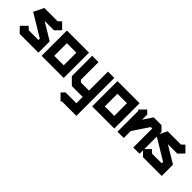

<svg xmlns="http://www.w3.org/2000/svg" viewBox="89 -1423 2577 2577"><g transform="rotate(45 1377.0 -135.0)"><path d="M348 -522 432 -438 356 -360H177L420 -214V0H64L-12 -78L72 -162L116 -120H300V-146L-18 -338L52 -480H304Z M480 -480H900V0H480ZM600 -360V-120H780V-360Z M960 -480H1080V-146L1106 -120H1260V-480H1380V240H1106L1092 252L1008 168L1054 120H1260V0H1054L960 -94Z M1440 -480H1860V0H1440ZM1560 -360V-120H1740V-360Z M1992 -492 2040 -446V-348L2128 -480H2276L2340 -416V0H2220V-360H2192L2040 -132V0H1920V-394L1908 -408Z M2688 -522 2772 -438 2696 -360H2517L2760 -214V0H2404L2328 -78L2412 -162L2456 -120H2640V-146L2322 -338L2392 -480H2644Z"/></g></svg>

Font: SOV_raksil
Style: bold
Weight: 700
Version: Version 1.00